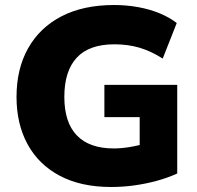

<svg xmlns="http://www.w3.org/2000/svg" viewBox="-20 -736 787 767"><path d="M424 11Q303 11 218.5 -34Q134 -79 90 -160Q46 -241 46 -349Q46 -461 92.5 -543.5Q139 -626 226 -671Q313 -716 436 -716Q485 -716 532 -707.5Q579 -699 618.5 -682.5Q658 -666 686 -644L630 -502Q583 -532 537 -545.5Q491 -559 437 -559Q336 -559 286.5 -505.5Q237 -452 237 -349Q237 -247 287 -195Q337 -143 435 -143Q465 -143 500.5 -149Q536 -155 572 -166L538 -97V-268H397V-397H688V-43Q651 -26 607.5 -14Q564 -2 517.5 4.5Q471 11 424 11Z"/></svg>

Font: Nunito Sans 12pt ExtraLight 12pt Black
Style: Regular
Weight: 900
Version: Version 3.101;gftools[0.9.27]